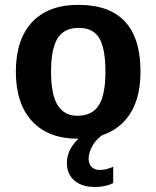

<svg xmlns="http://www.w3.org/2000/svg" viewBox="-20 -558 640 786"><path d="M555.2 -264.6Q555.2 -133.3 488.8 -61.8Q422.4 9.8 297.9 9.8Q177.7 9.8 111.3 -61.8Q44.9 -133.3 44.9 -264.6Q44.9 -395.5 110.8 -466.8Q176.8 -538.1 300.8 -538.1Q555.2 -538.1 555.2 -264.6ZM411.6 -264.6Q411.6 -358.4 386.7 -401.1Q361.8 -443.8 302.7 -443.8Q242.2 -443.8 215.6 -400.9Q189 -357.9 189 -264.6Q189 -170.4 216.1 -127.2Q243.2 -84 296.4 -84Q356.9 -84 384.3 -126.7Q411.6 -169.4 411.6 -264.6ZM369.6 207.5Q315.4 207.5 284.7 181.2Q253.9 154.8 253.9 109.9Q253.9 73.2 275.1 40.5Q296.4 7.8 331.1 -10.3H405.8Q375 10.3 358.9 38.3Q342.8 66.4 342.8 92.3Q342.8 112.8 354.7 125.2Q366.7 137.7 388.7 137.7Q415 137.7 443.4 124.5V191.4Q412.6 207.5 369.6 207.5Z"/></svg>

Font: Liberation Mono
Style: Bold
Weight: 700
Monospace: yes
Designer: Steve Matteson
Foundry: Ascender Corporation
Version: Version 2.1.5